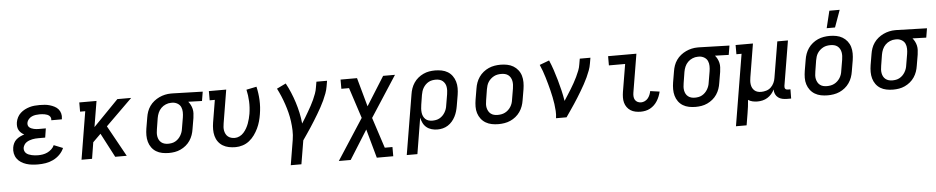

<svg xmlns="http://www.w3.org/2000/svg" viewBox="-48 -1142 8501 1743"><g transform="rotate(-5 4202.5 -270.5)"><path d="M259 8Q231 8 204 5Q177 2 152 -6Q127 -14 105 -28Q83 -42 68 -63Q53 -84 47.5 -110.5Q42 -137 47 -165Q50 -184 59 -203Q68 -222 84 -236Q100 -250 119 -259Q138 -268 157 -274Q141 -282 128.5 -293.5Q116 -305 108 -320Q100 -335 98.5 -353.5Q97 -372 100 -390Q104 -413 115 -434.5Q126 -456 144 -472.5Q162 -489 183.5 -500Q205 -511 227.5 -517.5Q250 -524 273 -526Q296 -528 319 -528Q342 -528 365.5 -526Q389 -524 411 -517.5Q433 -511 453.5 -500.5Q474 -490 488 -473.5Q502 -457 508 -434.5Q514 -412 510 -388L509 -381H413V-384Q415 -395 411 -405.5Q407 -416 398.5 -423Q390 -430 379.5 -434Q369 -438 358 -440Q347 -442 335 -443Q323 -444 312 -444Q294 -444 276 -441.5Q258 -439 241 -431.5Q224 -424 211 -409Q198 -394 195 -377Q193 -365 196 -354Q199 -343 207.5 -335.5Q216 -328 227 -323.5Q238 -319 249 -316.5Q260 -314 271.5 -313Q283 -312 295 -312H357L344 -229H282Q268 -229 254 -228Q240 -227 226 -224Q212 -221 198.5 -216Q185 -211 172.5 -202.5Q160 -194 152 -181Q144 -168 141 -154Q139 -140 143.5 -126.5Q148 -113 158 -104Q168 -95 181.5 -89.5Q195 -84 209 -81Q223 -78 237 -76.5Q251 -75 266 -75Q287 -75 308.5 -78.5Q330 -82 350.5 -91.5Q371 -101 388.5 -117Q406 -133 415 -154L497 -121Q483 -88 456.5 -61.5Q430 -35 396.5 -19Q363 -3 328 2.5Q293 8 259 8Z M962 0 847 -220 775 -149 751 0H655L727 -436H680V-520H837L798 -285L1027 -520H1153L911 -282L1067 0Z M1451 8Q1420 8 1390 2Q1360 -4 1335.5 -19Q1311 -34 1294 -57.5Q1277 -81 1269 -109.5Q1261 -138 1261 -169Q1261 -200 1266 -231L1283 -331Q1287 -357 1296 -383Q1305 -409 1321.5 -432.5Q1338 -456 1360.5 -474Q1383 -492 1408.5 -504Q1434 -516 1461 -522Q1488 -528 1514 -528H1531L1805 -520L1791 -436L1666 -440Q1678 -426 1687 -408.5Q1696 -391 1700.5 -371.5Q1705 -352 1704 -331Q1703 -310 1700 -289L1683 -189Q1679 -162 1670 -136Q1661 -110 1645 -86Q1629 -62 1606.5 -43.5Q1584 -25 1558 -13Q1532 -1 1505 3.5Q1478 8 1451 8ZM1451 -76Q1467 -76 1484 -79Q1501 -82 1516.5 -90.5Q1532 -99 1544.5 -111.5Q1557 -124 1566 -139Q1575 -154 1580.5 -170Q1586 -186 1588 -203L1605 -303Q1609 -327 1608.5 -351.5Q1608 -376 1599 -396.5Q1590 -417 1570 -429.5Q1550 -442 1526 -444H1509Q1485 -444 1461 -434Q1437 -424 1419 -406Q1401 -388 1391 -364.5Q1381 -341 1377 -317L1361 -217Q1358 -200 1357 -183Q1356 -166 1359 -149.5Q1362 -133 1369.5 -119Q1377 -105 1389.5 -95Q1402 -85 1418 -80.5Q1434 -76 1451 -76Z M2059 8Q2027 8 1997.5 2Q1968 -4 1943 -19Q1918 -34 1901 -57.5Q1884 -81 1876.5 -109.5Q1869 -138 1869 -169Q1869 -200 1874 -231L1908 -436H1861V-520H2019L1969 -217Q1966 -200 1965 -183Q1964 -166 1967 -150Q1970 -134 1977.5 -119.5Q1985 -105 1997.5 -95Q2010 -85 2026 -80.5Q2042 -76 2059 -76Q2081 -76 2102.5 -86.5Q2124 -97 2140 -115Q2156 -133 2167.5 -153.5Q2179 -174 2187 -195.5Q2195 -217 2200.5 -239Q2206 -261 2210 -283Q2219 -340 2216.5 -395.5Q2214 -451 2202 -503L2295 -522Q2309 -462 2312 -398.5Q2315 -335 2304 -270Q2299 -238 2290 -206Q2281 -174 2266.5 -143.5Q2252 -113 2231.5 -84.5Q2211 -56 2184 -34.5Q2157 -13 2124 -2.5Q2091 8 2059 8Z M2543 215 2581 -14Q2588 -57 2586.5 -99Q2585 -141 2579.5 -182Q2574 -223 2564 -262.5Q2554 -302 2541 -340.5Q2528 -379 2512.5 -416Q2497 -453 2479 -488L2562 -528Q2585 -486 2604 -440.5Q2623 -395 2638 -348Q2653 -301 2663.5 -252.5Q2674 -204 2679 -153Q2695 -178 2710.5 -203.5Q2726 -229 2740.5 -254.5Q2755 -280 2769.5 -306Q2784 -332 2796 -359Q2808 -386 2818 -413Q2828 -440 2832 -468L2841 -520H2938L2929 -468Q2924 -437 2912.5 -406Q2901 -375 2887 -344.5Q2873 -314 2856.5 -284.5Q2840 -255 2823 -226Q2806 -197 2788 -168.5Q2770 -140 2752 -112Q2734 -84 2714.5 -56Q2695 -28 2676 0L2640 215Z M2981 215 3222 -157 3131 -436H3061V-520H3211L3284 -257L3449 -520H3557L3316 -148L3407 131H3477V215H3327L3254 -48L3089 215Z M3697 215H3600L3691 -331Q3695 -358 3704 -384Q3713 -410 3729 -434Q3745 -458 3767.5 -476.5Q3790 -495 3816 -507Q3842 -519 3868.5 -523.5Q3895 -528 3922 -528Q3953 -528 3983 -522Q4013 -516 4037.5 -501Q4062 -486 4079 -462.5Q4096 -439 4104.5 -410.5Q4113 -382 4113 -351Q4113 -320 4108 -289L4091 -189Q4087 -165 4080 -141Q4073 -117 4061.5 -94.5Q4050 -72 4033 -52Q4016 -32 3994 -18Q3972 -4 3947.5 2Q3923 8 3899 8Q3871 8 3845 0.5Q3819 -7 3799 -23.5Q3779 -40 3767.5 -63.5Q3756 -87 3751 -113ZM3859 -76Q3875 -76 3892 -79Q3909 -82 3924.5 -90.5Q3940 -99 3952.5 -111.5Q3965 -124 3974 -139Q3983 -154 3988.5 -170Q3994 -186 3996 -203L4013 -303Q4016 -320 4016.5 -337Q4017 -354 4014.5 -370.5Q4012 -387 4004 -401Q3996 -415 3984 -425Q3972 -435 3955.5 -439.5Q3939 -444 3922 -444Q3906 -444 3889 -441Q3872 -438 3856.5 -429.5Q3841 -421 3828.5 -408.5Q3816 -396 3807 -381Q3798 -366 3793 -350Q3788 -334 3785 -317L3771 -229Q3768 -211 3767 -193Q3766 -175 3768 -157.5Q3770 -140 3777 -124.5Q3784 -109 3796 -97.5Q3808 -86 3824.5 -81Q3841 -76 3859 -76Z M4455 8Q4423 8 4393 2Q4363 -4 4338 -19Q4313 -34 4295.5 -57Q4278 -80 4269 -108.5Q4260 -137 4260.5 -168.5Q4261 -200 4266 -231L4283 -331Q4287 -358 4296.5 -384.5Q4306 -411 4322.5 -435Q4339 -459 4362 -477.5Q4385 -496 4411 -507.5Q4437 -519 4464.5 -523.5Q4492 -528 4518 -528Q4550 -528 4580 -522Q4610 -516 4635 -501Q4660 -486 4678 -463Q4696 -440 4704.5 -411.5Q4713 -383 4713 -351.5Q4713 -320 4708 -289L4691 -189Q4687 -162 4677.5 -135.5Q4668 -109 4651.5 -85Q4635 -61 4612 -42.5Q4589 -24 4563 -12.5Q4537 -1 4509 3.5Q4481 8 4455 8ZM4455 -76Q4471 -76 4488 -79Q4505 -82 4521 -90Q4537 -98 4550.5 -110.5Q4564 -123 4573.5 -138Q4583 -153 4588.5 -169.5Q4594 -186 4596 -203L4613 -303Q4616 -320 4616.5 -337.5Q4617 -355 4614 -371Q4611 -387 4603 -401.5Q4595 -416 4582 -426Q4569 -436 4552.5 -440Q4536 -444 4518 -444Q4502 -444 4485 -441Q4468 -438 4452.5 -430Q4437 -422 4423 -409.5Q4409 -397 4399.5 -382Q4390 -367 4385 -350.5Q4380 -334 4377 -317L4361 -217Q4358 -200 4357 -182.5Q4356 -165 4359.5 -149Q4363 -133 4371 -118.5Q4379 -104 4392 -94Q4405 -84 4421 -80Q4437 -76 4455 -76Z M4979 0Q4984 -33 4982 -66Q4980 -99 4975.5 -130.5Q4971 -162 4964.5 -193.5Q4958 -225 4950.5 -255.5Q4943 -286 4934.5 -316.5Q4926 -347 4917 -377Q4908 -407 4897.5 -436.5Q4887 -466 4874 -495L4962 -528Q4981 -484 4996.5 -437.5Q5012 -391 5025.5 -343.5Q5039 -296 5050.5 -248Q5062 -200 5070 -150Q5086 -175 5102.5 -200.5Q5119 -226 5135 -252Q5151 -278 5165.5 -304Q5180 -330 5193 -357Q5206 -384 5217 -412Q5228 -440 5232 -468L5241 -520H5338L5329 -468Q5324 -436 5312.5 -405.5Q5301 -375 5287 -344.5Q5273 -314 5256.5 -284.5Q5240 -255 5223 -226Q5206 -197 5188 -168.5Q5170 -140 5151.5 -112Q5133 -84 5113.5 -56Q5094 -28 5075 0Z M5751 8Q5726 8 5702 3Q5678 -2 5658.5 -14.5Q5639 -27 5625.5 -46Q5612 -65 5606 -87.5Q5600 -110 5600.5 -135Q5601 -160 5605 -185L5647 -436H5499V-520H5757L5699 -171Q5696 -154 5697 -136.5Q5698 -119 5706 -105Q5714 -91 5729 -83.5Q5744 -76 5761 -76Q5778 -76 5795 -84Q5812 -92 5823.5 -106Q5835 -120 5842 -137Q5849 -154 5852 -171L5937 -159Q5932 -137 5923.5 -116Q5915 -95 5903 -75.5Q5891 -56 5874 -39.5Q5857 -23 5836.5 -12Q5816 -1 5794 3.5Q5772 8 5751 8Z M6251 8Q6220 8 6190 2Q6160 -4 6135.5 -19Q6111 -34 6094 -57.5Q6077 -81 6069 -109.5Q6061 -138 6061 -169Q6061 -200 6066 -231L6083 -331Q6087 -357 6096 -383Q6105 -409 6121.5 -432.5Q6138 -456 6160.5 -474Q6183 -492 6208.5 -504Q6234 -516 6261 -522Q6288 -528 6314 -528H6331L6605 -520L6591 -436L6466 -440Q6478 -426 6487 -408.5Q6496 -391 6500.5 -371.5Q6505 -352 6504 -331Q6503 -310 6500 -289L6483 -189Q6479 -162 6470 -136Q6461 -110 6445 -86Q6429 -62 6406.5 -43.5Q6384 -25 6358 -13Q6332 -1 6305 3.5Q6278 8 6251 8ZM6251 -76Q6267 -76 6284 -79Q6301 -82 6316.5 -90.5Q6332 -99 6344.5 -111.5Q6357 -124 6366 -139Q6375 -154 6380.5 -170Q6386 -186 6388 -203L6405 -303Q6409 -327 6408.5 -351.5Q6408 -376 6399 -396.5Q6390 -417 6370 -429.5Q6350 -442 6326 -444H6309Q6285 -444 6261 -434Q6237 -424 6219 -406Q6201 -388 6191 -364.5Q6181 -341 6177 -317L6161 -217Q6158 -200 6157 -183Q6156 -166 6159 -149.5Q6162 -133 6169.5 -119Q6177 -105 6189.5 -95Q6202 -85 6218 -80.5Q6234 -76 6251 -76Z M6600 215 6708 -436H6661V-520H6819L6769 -217Q6766 -200 6765 -183.5Q6764 -167 6766.5 -150.5Q6769 -134 6776 -120Q6783 -106 6795 -95.5Q6807 -85 6822.5 -80.5Q6838 -76 6855 -76Q6878 -76 6902 -83Q6926 -90 6944 -107Q6962 -124 6972.5 -146.5Q6983 -169 6986 -191L7041 -520H7138L7070 -111Q7069 -104 7070 -97Q7071 -90 7075 -85Q7079 -80 7085.5 -78Q7092 -76 7099 -76H7122L7121 8H7085Q7063 8 7041.5 3.5Q7020 -1 7003.5 -13.5Q6987 -26 6978 -45.5Q6969 -65 6970 -88Q6959 -66 6943 -47.5Q6927 -29 6906 -16Q6885 -3 6861.5 2.5Q6838 8 6815 8Q6792 8 6770 3Q6748 -2 6730 -14Q6728 16 6724 46.5Q6720 77 6715 107L6697 215Z M7455 8Q7423 8 7393 2Q7363 -4 7338 -19Q7313 -34 7295.5 -57Q7278 -80 7269 -108.5Q7260 -137 7260.5 -168.5Q7261 -200 7266 -231L7283 -331Q7287 -358 7296.5 -384.5Q7306 -411 7322.5 -435Q7339 -459 7362 -477.5Q7385 -496 7411 -507.5Q7437 -519 7464.5 -523.5Q7492 -528 7518 -528Q7550 -528 7580 -522Q7610 -516 7635 -501Q7660 -486 7678 -463Q7696 -440 7704.5 -411.5Q7713 -383 7713 -351.5Q7713 -320 7708 -289L7691 -189Q7687 -162 7677.5 -135.5Q7668 -109 7651.5 -85Q7635 -61 7612 -42.5Q7589 -24 7563 -12.5Q7537 -1 7509 3.5Q7481 8 7455 8ZM7455 -76Q7471 -76 7488 -79Q7505 -82 7521 -90Q7537 -98 7550.5 -110.5Q7564 -123 7573.5 -138Q7583 -153 7588.5 -169.5Q7594 -186 7596 -203L7613 -303Q7616 -320 7616.5 -337.5Q7617 -355 7614 -371Q7611 -387 7603 -401.5Q7595 -416 7582 -426Q7569 -436 7552.5 -440Q7536 -444 7518 -444Q7502 -444 7485 -441Q7468 -438 7452.5 -430Q7437 -422 7423 -409.5Q7409 -397 7399.5 -382Q7390 -367 7385 -350.5Q7380 -334 7377 -317L7361 -217Q7358 -200 7357 -182.5Q7356 -165 7359.5 -149Q7363 -133 7371 -118.5Q7379 -104 7392 -94Q7405 -84 7421 -80Q7437 -76 7455 -76ZM7498 -600 7536 -756H7630L7574 -600Z M8051 8Q8020 8 7990 2Q7960 -4 7935.5 -19Q7911 -34 7894 -57.5Q7877 -81 7869 -109.5Q7861 -138 7861 -169Q7861 -200 7866 -231L7883 -331Q7887 -357 7896 -383Q7905 -409 7921.5 -432.5Q7938 -456 7960.5 -474Q7983 -492 8008.5 -504Q8034 -516 8061 -522Q8088 -528 8114 -528H8131L8405 -520L8391 -436L8266 -440Q8278 -426 8287 -408.5Q8296 -391 8300.5 -371.5Q8305 -352 8304 -331Q8303 -310 8300 -289L8283 -189Q8279 -162 8270 -136Q8261 -110 8245 -86Q8229 -62 8206.5 -43.5Q8184 -25 8158 -13Q8132 -1 8105 3.5Q8078 8 8051 8ZM8051 -76Q8067 -76 8084 -79Q8101 -82 8116.5 -90.5Q8132 -99 8144.5 -111.5Q8157 -124 8166 -139Q8175 -154 8180.5 -170Q8186 -186 8188 -203L8205 -303Q8209 -327 8208.5 -351.5Q8208 -376 8199 -396.5Q8190 -417 8170 -429.5Q8150 -442 8126 -444H8109Q8085 -444 8061 -434Q8037 -424 8019 -406Q8001 -388 7991 -364.5Q7981 -341 7977 -317L7961 -217Q7958 -200 7957 -183Q7956 -166 7959 -149.5Q7962 -133 7969.5 -119Q7977 -105 7989.5 -95Q8002 -85 8018 -80.5Q8034 -76 8051 -76Z"/></g></svg>

Font: Iosevka HT Medium Extended
Style: Italic
Weight: 500
Width: 7
Italic angle: -9°
Monospace: yes
Designer: Belleve Invis
Foundry: Belleve Invis
Version: Version 32.3.0; ttfautohint (v1.8.4)